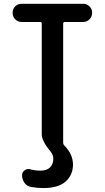

<svg xmlns="http://www.w3.org/2000/svg" viewBox="-20 -750 540 990"><path d="M90.8 -636.7Q72.3 -636.7 58.6 -650.4Q44.9 -664.1 44.9 -684.1Q44.9 -704.1 58.6 -717.3Q72.3 -730.5 90.8 -730.5H409.2Q427.7 -730.5 441.4 -717.3Q455.1 -704.1 455.1 -684.1Q455.1 -664.1 441.4 -650.4Q427.7 -636.7 409.2 -636.7H314.5Q306.6 -636.7 305.7 -628.9V-14.6Q305.7 -5.9 311.5 0Q355.5 43.9 356.4 97.7Q356.4 152.3 318.4 186Q280.3 219.7 203.1 219.7Q171.9 219.7 139.6 213.9Q118.2 210 106 192.4Q93.8 174.8 93.8 153.3Q93.8 137.7 107.4 127.9Q121.1 118.2 136.7 123Q161.1 129.9 188.5 129.9Q220.7 129.9 237.8 113.3Q254.9 96.7 254.9 68.4Q254.9 49.8 241.2 32.2Q195.3 -23.4 195.3 -56.6V-628.9Q195.3 -636.7 185.5 -636.7Z"/></svg>

Font: Rounded Mgen+ 2m medium
Style: Regular
Weight: 500
Designer: [Source Han Sans]
Ryoko NISHIZUKA  (kana & ideographs); Paul D. Hunt (Latin, Greek & Cyrillic); Wenlong ZHANG  (bopomofo
Version: Version 1.059.20150602